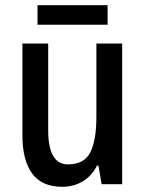

<svg xmlns="http://www.w3.org/2000/svg" viewBox="-20 -707 557 737"><path d="M449 -540V0H370L358 -71H352Q332 -31 297 -10.5Q262 10 219 10Q140 10 103 -41.5Q66 -93 66 -187V-540H165V-207Q165 -76 241 -76Q303 -76 326.5 -122Q350 -168 350 -259V-540ZM393 -687V-612H124V-687Z"/></svg>

Font: Noto Sans Myanmar Condensed Medium
Style: Regular
Weight: 500
Width: 3
Designer: Monotype Design Team
Foundry: Monotype Imaging Inc.
Version: Version 2.107; ttfautohint (v1.8.4.7-5d5b)